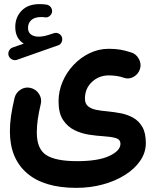

<svg xmlns="http://www.w3.org/2000/svg" viewBox="-20 -635 750 927"><path d="M22 -365.7Q17.6 -377 23.4 -389.4Q29.3 -401.9 41.5 -405.8L94.7 -424.3Q53.7 -449.7 53.7 -504.4Q53.7 -552.2 84.7 -583.7Q115.7 -615.2 170.9 -615.2Q188.5 -615.2 204.1 -612.8Q216.8 -610.8 224.6 -601.1Q232.4 -591.3 231.4 -579.1Q230.5 -566.9 220.2 -558.1Q210 -549.3 197.3 -551.3Q190.9 -552.7 179.2 -552.7Q147 -552.7 131.1 -538.1Q115.2 -523.4 115.2 -500.5Q115.2 -479.5 129.2 -468.8Q143.1 -458 167 -458Q180.2 -458 195.1 -461.2Q210 -464.4 239.7 -474.6Q252.9 -479 264.9 -472.2Q276.9 -465.3 279.8 -452.6Q282.2 -440.4 276.6 -429.7Q271 -418.9 260.3 -416L62 -346.2Q50.3 -342.3 38.3 -347.9Q26.4 -353.5 22 -365.7ZM27.8 -0.5Q27.8 -38.6 33.4 -76.7Q39.1 -114.7 50.3 -162.1Q56.6 -188 79.6 -202.4Q102.5 -216.8 127.9 -210.4Q153.8 -204.1 168.5 -181.4Q183.1 -158.7 176.8 -132.8Q167.5 -93.8 162.6 -60.3Q157.7 -26.9 157.7 4.9Q157.7 84 203.1 113.5Q248.5 143.1 352.1 143.1Q454.1 143.1 507.8 117.9Q561.5 92.8 561.5 59.6Q561.5 38.1 538.6 31.5Q515.6 24.9 481 22.9Q448.7 21 411.1 15.4Q373.5 9.8 339.8 -6.6Q306.2 -22.9 284.4 -55.9Q262.7 -88.9 262.7 -145.5Q262.7 -194.8 282 -240.2Q301.3 -285.6 335.2 -321.5Q369.1 -357.4 412.8 -378.4Q456.5 -399.4 504.9 -399.4Q536.1 -399.4 560.5 -395.3Q585 -391.1 613.3 -381.8Q637.7 -374.5 650.6 -350.3Q663.6 -326.2 655.8 -301.8Q648.4 -277.8 625.7 -264.4Q603 -251 578.6 -259.3Q562 -265.6 542.2 -268.3Q522.5 -271 505.4 -271Q458 -271 424.1 -239.5Q390.1 -208 390.1 -158.7Q390.1 -134.3 405.3 -121.8Q420.4 -109.4 445.6 -104.5Q470.7 -99.6 500.5 -97.2Q531.2 -94.2 563.2 -88.1Q595.2 -82 622.8 -66.7Q650.4 -51.3 667.2 -22.2Q684.1 6.8 684.1 55.7Q684.1 101.6 657.2 140.9Q630.4 180.2 583.5 209.7Q536.6 239.3 476.3 255.6Q416 272 348.6 272Q191.9 272 109.9 200.7Q27.8 129.4 27.8 -0.5Z"/></svg>

Font: Mikhak Bold
Style: Regular
Weight: 700
Designer: Amin Abedi
Version: Version 3.3